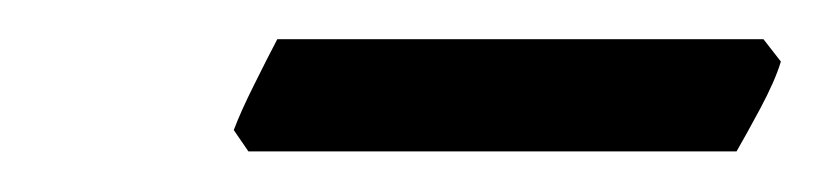

<svg xmlns="http://www.w3.org/2000/svg" viewBox="-20 -596 415 97"><path d="M374.5 -564.9Q371.6 -555.2 364 -541Q356.4 -526.9 352.1 -519.5H105.5L98.1 -530.3Q101.6 -539.6 108.4 -553.2Q115.2 -566.9 120.1 -576.2H365.7Z"/></svg>

Font: Dai Banna SIL Light
Style: Italic
Weight: 300
Italic angle: -11°
Designer: Victor Gaultney
Foundry: SIL International
Version: Version 4.000